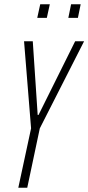

<svg xmlns="http://www.w3.org/2000/svg" viewBox="-20 -882 415 902"><path d="M66 0 126 -279 93 -688H134L157 -342H161L333 -688H375L167 -279L108 0ZM155 -798 169 -862H214L200 -798ZM301 -798 314 -862H359L346 -798Z"/></svg>

Font: Saira Ultra Condensed ExLight
Style: Italic
Weight: 200
Width: 1
Italic angle: -12°
Designer: Hector Gatti with collaboration of the Omnibus-Type team
Foundry: Omnibus-Type
Version: Version 1.001; ttfautohint (v1.8)